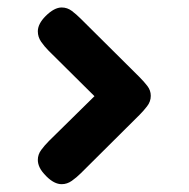

<svg xmlns="http://www.w3.org/2000/svg" viewBox="-20 -544 494 503"><path d="M345.7 -243.2 192.4 -90.8Q180.7 -79.1 168.2 -70.3Q155.8 -61.5 141.6 -61.5Q122.1 -61.5 101.6 -82Q88.9 -94.7 84 -105Q79.1 -115.2 79.1 -125Q79.1 -139.2 87.9 -151.1Q96.7 -163.1 108.4 -174.8L227.5 -292L107.4 -411.1Q96.2 -422.4 87.6 -434.8Q79.1 -447.3 79.1 -461.9Q79.1 -481.4 99.6 -502Q122.1 -524.4 141.6 -524.4Q156.2 -524.4 168.2 -515.4Q180.2 -506.3 191.4 -495.1L344.7 -342.8Q357.4 -330.1 366.2 -318.6Q375 -307.1 375 -293Q375 -277.8 365.2 -265.4Q355.5 -252.9 345.7 -243.2Z"/></svg>

Font: Dangrek
Style: Regular
Weight: 400
Designer: Danh Hong
Version: Version 8.001; ttfautohint (v1.8.3)